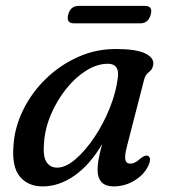

<svg xmlns="http://www.w3.org/2000/svg" viewBox="-20 -640 592 670"><path d="M422.5 -127.5Q414.5 -96 417.5 -82.5Q420.5 -69 434.5 -69Q443.5 -69 452 -73.5Q460.5 -78 471.5 -88Q487.5 -100.5 496.5 -96Q510 -88.5 497.5 -61.5Q482.5 -30 449 -9.8Q415.5 10.5 376.5 10.5Q320.5 10.5 320.5 -48.5Q320.5 -64 323.8 -83.2Q327 -102.5 336.5 -137Q293.5 -64.5 239.8 -27Q186 10.5 129 10.5Q78 10.5 49.5 -23.5Q21 -57.5 27 -131.5Q31 -195.5 60.5 -255.8Q90 -316 139 -364Q188 -412 250.8 -440.5Q313.5 -469 384 -469Q453 -469 484.8 -454.5Q516.5 -440 515 -416.5Q513 -398 500.2 -389Q487.5 -380 483 -362.5ZM133.5 -141Q129.5 -93 142.5 -74Q155.5 -55 179.5 -55Q209 -55 243.2 -84.2Q277.5 -113.5 309.2 -160.8Q341 -208 363.2 -263.5Q385.5 -319 391.5 -371.5Q396.5 -417.5 356.5 -417.5Q319 -417.5 281 -393.8Q243 -370 211 -330Q179 -290 158 -241Q137 -192 133.5 -141ZM218 -589Q226 -619.5 255 -619.5H485.5Q514.5 -619.5 506 -589Q497.5 -558.5 469.5 -558.5H238.5Q210 -558.5 218 -589Z"/></svg>

Font: Fraunces 9pt Soft
Style: Italic
Weight: 400
Italic angle: -16°
Version: Version 1.000;[0bf87f6ff]